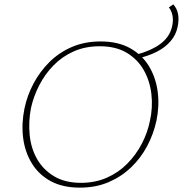

<svg xmlns="http://www.w3.org/2000/svg" viewBox="-20 -854 838 880"><path d="M346 6Q267 6 212 -24Q157 -54 125.5 -106Q94 -158 86 -222.5Q78 -287 92 -356Q104 -415 133 -470Q162 -525 206 -569Q250 -613 309 -638.5Q368 -664 441 -664Q522 -664 577.5 -632.5Q633 -601 664 -548.5Q695 -496 703 -431.5Q711 -367 697 -301Q684 -240 654.5 -184.5Q625 -129 580.5 -86.5Q536 -44 477.5 -19Q419 6 346 6ZM351 -16Q416 -16 469.5 -39.5Q523 -63 563 -103.5Q603 -144 629.5 -194.5Q656 -245 667 -299Q681 -361 674 -422Q667 -483 639 -532.5Q611 -582 561 -612Q511 -642 437 -642Q371 -642 318 -618.5Q265 -595 225.5 -554.5Q186 -514 160 -463.5Q134 -413 122 -359Q110 -297 116 -235.5Q122 -174 150 -125Q178 -76 228 -46Q278 -16 351 -16ZM607 -585 600 -602Q677 -623 718 -655Q759 -687 769 -734Q775 -761 770.5 -783Q766 -805 754 -820L774 -834Q791 -816 796 -790Q801 -764 794 -731Q787 -695 762.5 -666Q738 -637 699 -617Q660 -597 607 -585Z"/></svg>

Font: Ysabeau Infant Thin
Style: Italic
Weight: 250
Italic angle: -12°
Designer: Christian Thalmann (Catharsis Fonts)
Version: Version 2.001;gftools[0.9.30]; featfreeze: ss01,ss02,lnum